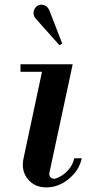

<svg xmlns="http://www.w3.org/2000/svg" viewBox="-20 -792 384 824"><path d="M81.1 -112.8 160.2 -483.9H67.9V-516.1H292L191.9 -49.8Q189.5 -37.6 198.2 -30Q207 -22.5 219.2 -25.9Q248.5 -36.1 270.5 -59.6Q292.5 -83 298.8 -112.8H331.1Q319.8 -61 275.4 -24.4Q231 12.2 179.2 12.2Q127.4 12.2 98.6 -24.4Q69.8 -61 81.1 -112.8ZM130.9 -714.8Q122.6 -726.1 124.3 -740.5Q126 -754.9 137.2 -764.2Q147.5 -774.4 164.6 -771.2Q181.6 -768.1 190.9 -750L247.1 -605L234.9 -598.1Z"/></svg>

Font: Fin Serif Display
Style: Italic
Weight: 400
Italic angle: -12°
Designer: J. Blake Harris
Version: Version 1.006;FEAKit 1.0